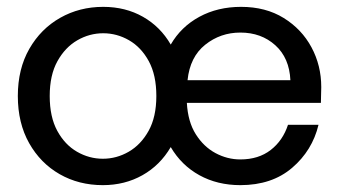

<svg xmlns="http://www.w3.org/2000/svg" viewBox="-20 -528 1000 560"><path d="M280 12Q210 12 154 -20Q98 -52 65 -110.5Q32 -169 32 -248Q32 -327 65.5 -385.5Q99 -444 155.5 -476Q212 -508 281 -508Q346 -508 397 -479Q448 -450 478 -398Q508 -450 561.5 -479Q615 -508 683 -508Q755 -508 807.5 -475.5Q860 -443 888.5 -390Q917 -337 917 -274Q917 -264 916.5 -252.5Q916 -241 916 -228H525Q528 -173 551 -136.5Q574 -100 608.5 -81.5Q643 -63 681 -63Q734 -63 769.5 -90.5Q805 -118 820 -164H909Q891 -89 832 -38.5Q773 12 681 12Q614 12 561.5 -17Q509 -46 478 -99Q447 -46 395.5 -17Q344 12 280 12ZM527 -294H827Q824 -359 783 -396Q742 -433 681 -433Q623 -433 578.5 -397.5Q534 -362 527 -294ZM280 -65Q320 -65 355.5 -85.5Q391 -106 413.5 -146.5Q436 -187 436 -248Q436 -309 414 -349.5Q392 -390 356.5 -410.5Q321 -431 281 -431Q241 -431 205.5 -410.5Q170 -390 147.5 -349.5Q125 -309 125 -248Q125 -187 147 -146.5Q169 -106 204.5 -85.5Q240 -65 280 -65Z"/></svg>

Font: HostGroteskRegular
Style: Regular
Weight: 400
Designer: Doukan Karapınar based on Poppins by Indian Type Foundry, Jonny Pinhorn
Foundry: Element Type
Version: Version 1.001; ttfautohint (v1.8.4.7-5d5b)